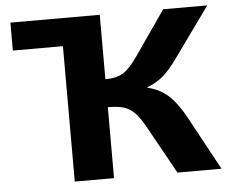

<svg xmlns="http://www.w3.org/2000/svg" viewBox="-48 -704 901 760"><g transform="rotate(-5 402.0 -324.5)"><path d="M219 -538H20V-649H375V-393Q419 -393 446 -409.5Q473 -426 505 -473L627 -649H802L662 -454Q630 -409 603.5 -385.5Q577 -362 538 -347V-345Q588 -333 621.5 -302Q655 -271 687 -212L802 0H627L521 -191Q500 -229 480.5 -248.5Q461 -268 437 -275Q413 -282 375 -282V0H219Z"/></g></svg>

Font: Play
Style: Bold
Weight: 700
Designer: Jonas Hecksher (Cyrillic expansion: Cyreal)
Foundry: Jonas Hecksher, Playtype, e-types AS
Version: Version 2.101; ttfautohint (v1.5.65-e2d9)